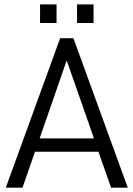

<svg xmlns="http://www.w3.org/2000/svg" viewBox="-20 -867 616 887"><path d="M434.6 -166H141.6L84 0H6.8L257.8 -690.4H319.3L570.3 0H493.2ZM414.1 -227.5 288.1 -587.9 163.1 -227.5ZM165 -846.7H241.2V-760.7H165ZM335.9 -846.7H412.1V-760.7H335.9Z"/></svg>

Font: Dinish
Style: Regular
Weight: 400
Designer: Bert Driehuis
Foundry: Playbeing
Version: Version 3.006; git-39231f3c-release